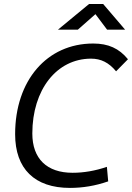

<svg xmlns="http://www.w3.org/2000/svg" viewBox="-20 -918 652 948"><path d="M325.2 9.8C388.2 9.8 451.2 -0.5 514.2 -22.5L507.8 -94.2C450.2 -74.7 394 -64.9 338.4 -64.9C211.4 -64.9 139.6 -134.3 139.6 -258.8C139.6 -475.1 259.8 -628.4 429.7 -628.4C478.5 -628.4 517.6 -608.9 553.2 -565.9L611.8 -625.5C567.9 -679.2 514.6 -703.1 440.4 -703.1C211.4 -703.1 54.7 -520.5 54.7 -255.4C54.7 -84.5 150.9 9.8 325.2 9.8ZM266.1 -771.5H364.3L451.2 -848.1L508.8 -771.5H597.7L489.3 -898.4H419.9Z"/></svg>

Font: Cascadia Code PL SemiLight
Style: Italic
Weight: 350
Italic angle: -10°
Monospace: yes
Designer: Aaron Bell
Foundry: Saja Typeworks
Version: Version 2404.023